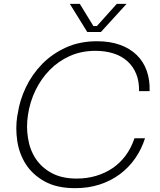

<svg xmlns="http://www.w3.org/2000/svg" viewBox="-20 -964 833 1001"><path d="M372 17Q276 17 213 -18Q150 -53 115 -107.5Q80 -162 70 -229Q65 -263 65 -295Q65 -328 70 -359L73 -374Q83 -442 115 -509Q147 -576 199 -629.5Q251 -683 323 -716Q395 -749 486 -749Q553 -749 605 -730.5Q657 -712 692.5 -677.5Q728 -643 745 -595Q762 -547 760 -489H705Q706 -540 690 -579Q674 -618 644 -645Q614 -672 571.5 -685.5Q529 -699 478 -699Q404 -699 344 -672Q284 -645 239 -599Q194 -553 165 -493Q136 -433 126 -366Q121 -335 121 -304Q121 -274 126 -244Q135 -184 166 -137Q197 -90 250 -61.5Q303 -33 380 -33Q433 -33 480.5 -47Q528 -61 567 -87.5Q606 -114 635 -153Q664 -192 681 -243H736Q718 -186 684.5 -138Q651 -90 604.5 -55.5Q558 -21 499.5 -2Q441 17 372 17ZM435 -797 344 -944H396L467 -828H485L589 -944H640L506 -797Z"/></svg>

Font: Sora ExtraLight
Style: Italic
Weight: 200
Designer: Jonathan Barnbrook, Juli√°n Moncada
Version: Version 1.000